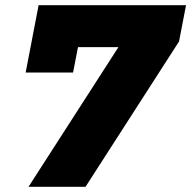

<svg xmlns="http://www.w3.org/2000/svg" viewBox="-20 -721 738 741"><path d="M129 -701H698L671 -561L310 0H90L437 -539H281L262 -441H79Z"/></svg>

Font: TypoPRO Montserrat
Style: Italic
Weight: 800
Italic angle: -11.3°
Designer: Julieta Ulanovsky
Foundry: Julieta Ulanovsky
Version: Version 6.001